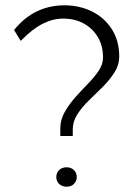

<svg xmlns="http://www.w3.org/2000/svg" viewBox="-20 -698 512 723"><path d="M207 -186V-213Q207 -247 223.5 -276Q240 -305 263.5 -331.5Q287 -358 311 -382.5Q335 -407 351.5 -431.5Q368 -456 368 -481Q368 -526 348 -559Q328 -592 294.5 -610Q261 -628 218 -628Q179 -628 140.5 -608.5Q102 -589 58 -544L33 -585Q73 -634 120.5 -656Q168 -678 222 -678Q280 -678 327 -654.5Q374 -631 401.5 -587.5Q429 -544 429 -485Q429 -454 411.5 -426Q394 -398 368 -372Q342 -346 315.5 -320.5Q289 -295 271.5 -268Q254 -241 254 -210V-186ZM231 5Q213 5 202.5 -5.5Q192 -16 192 -31Q192 -47 202.5 -57.5Q213 -68 231 -68Q248 -68 258.5 -57.5Q269 -47 269 -31Q269 -16 258.5 -5.5Q248 5 231 5Z"/></svg>

Font: Gantari Light
Style: Regular
Weight: 300
Designer: Anugrah Pasau
Foundry: Lafontype
Version: Version 1.000; ttfautohint (v1.8.3)